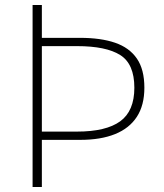

<svg xmlns="http://www.w3.org/2000/svg" viewBox="-20 -746 654 766"><path d="M110 0V-726H147V-595H300Q382 -595 439 -575.5Q496 -556 526 -512.5Q556 -469 556 -396Q556 -326 526 -280Q496 -234 439 -211Q382 -188 300 -188H147V0ZM147 -221H287Q403 -221 459.5 -262Q516 -303 516 -396Q516 -491 459.5 -526.5Q403 -562 287 -562H147Z"/></svg>

Font: Noto Sans TC Thin
Style: Regular
Weight: 100
Designer: Ryoko NISHIZUKA 西塚涼子 (kana, bopomofo & ideographs); Paul D. Hunt (Latin, Greek & Cyrillic); Sandoll Communications 산돌커뮤니
Foundry: Adobe
Version: Version 2.004-H2;hotconv 1.0.118;makeotfexe 2.5.65603